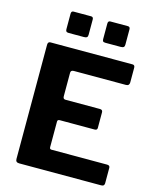

<svg xmlns="http://www.w3.org/2000/svg" viewBox="-137 -1047 928 1140"><g transform="rotate(15 327.0 -477.0)"><path d="M293 -938V-844Q293 -833 287.5 -828.5Q282 -824 269 -824H176Q165 -824 161 -828.5Q157 -833 157 -842V-937Q157 -954 171 -954H279Q293 -954 293 -938ZM519 -938V-844Q519 -833 513.5 -828.5Q508 -824 495 -824H402Q390 -824 386.5 -828.5Q383 -833 383 -842V-937Q383 -954 397 -954H505Q519 -954 519 -938ZM70 -723Q70 -742 86 -742H590Q605 -742 605 -725V-635Q605 -614 584 -614H264Q245 -614 245 -598V-453Q245 -436 260 -436H472Q489 -436 489 -420V-324Q489 -318 485.5 -314Q482 -310 473 -310H259Q245 -310 245 -298V-141Q245 -128 256 -128H598Q616 -128 616 -113V-18Q616 -10 611.5 -5Q607 0 596 0H92Q70 0 70 -21V-723Z"/></g></svg>

Font: Libre Franklin
Style: Bold
Weight: 700
Designer: Pablo Impallari, Rodrigo Fuenzalida, Nhung Nguyen
Foundry: Impallari Type
Version: Version 3.000